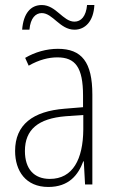

<svg xmlns="http://www.w3.org/2000/svg" viewBox="-20 -733 460 763"><path d="M68 -615H97C101 -662 122 -681 146 -681C190 -681 218 -615 276 -615C318 -615 352 -648 355 -713H326C322 -668 302 -647 276 -647C230 -647 203 -713 146 -713C102 -713 73 -680 68 -615ZM210 -539C165 -539 119 -526 80 -503L94 -472C136 -496 174 -505 208 -505C279 -505 310 -466 310 -353V-307L237 -301C111 -291 40 -238 40 -133C40 -54 82 10 172 10C254 10 291 -38 311 -92H313L318 0H347V-357C347 -486 305 -539 210 -539ZM240 -271 311 -276V-218C310 -101 270 -22 178 -22C115 -22 79 -62 79 -133C79 -219 133 -262 240 -271Z"/></svg>

Font: Noto Sans Myanmar Condensed ExtraLight
Style: Regular
Weight: 200
Width: 3
Designer: Monotype Design Team
Foundry: Monotype Imaging Inc.
Version: Version 2.107